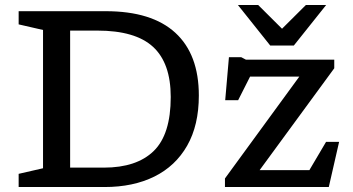

<svg xmlns="http://www.w3.org/2000/svg" viewBox="-20 -752 1418 772"><path d="M55 0V-53L153 -75.5V-631.5L55 -654V-707H405Q590.5 -707 685 -620.2Q779.5 -533.5 779.5 -368Q779.5 -248.5 732.5 -166.2Q685.5 -84 600.5 -42Q515.5 0 400.5 0ZM666.5 -362Q666.5 -498 595.5 -563.5Q524.5 -629 371 -629H262V-78H397.5Q529.5 -78 598 -144.8Q666.5 -211.5 666.5 -362ZM884.5 0V-34.5L1183.5 -444H985.5L937.5 -349H885.5L900.5 -522H950L969 -512H1324V-477.5L1024 -68H1224L1291 -181.5H1343.5L1302 0ZM1291.5 -732 1161.5 -569H1066.5L936.5 -732H1018L1114 -636.5L1210 -732Z"/></svg>

Font: Newsreader Caption
Style: Regular
Weight: 400
Designer: Hugues Gentile
Foundry: Production Type
Version: Version 1.001